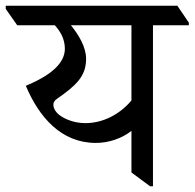

<svg xmlns="http://www.w3.org/2000/svg" viewBox="-60 -643 678 669"><path d="M274 -145C320 -145 365 -161 398 -187V-42L463 6H473V-555H598V-564L558 -623H-40V-612L0 -555H131C149 -535 166 -509 166 -473C166 -421 114 -379 30 -344C76 -235 153 -145 274 -145ZM156 -236C136 -248 126 -264 126 -278C126 -286 129 -292 139 -299C205 -345 240 -377 240 -438C240 -479 214 -522 187 -555H398V-293C358 -245 299 -214 238 -214C204 -214 176 -224 156 -236Z"/></svg>

Font: Noto Serif Devanagari
Style: Regular
Weight: 400
Designer: Universal Thirst, Indian Type Foundry and the Monotype Design Team
Foundry: Monotype Imaging Inc.
Version: Version 2.004